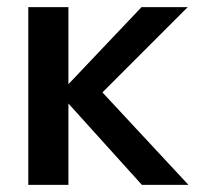

<svg xmlns="http://www.w3.org/2000/svg" viewBox="-20 -516 552 536"><path d="M59 -496H171V-281L375 -496H504L266 -258L506 0H376L171 -227V0H59Z"/></svg>

Font: Cabin SemiBold
Style: Regular
Weight: 600
Designer: Pablo Impallari
Foundry: Pablo Impallari. http://www.impallari.com Igino Marini. http://www.ikern.com
Version: Version 2.001